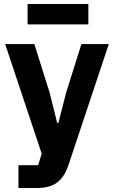

<svg xmlns="http://www.w3.org/2000/svg" viewBox="-20 -747 574 967"><path d="M390 -525H528L326 81C299 162 256 200 165 200H73V85H172L190 27L6 -525H153L230 -280L268 -128H274L313 -280ZM119 -727H425V-624H119Z"/></svg>

Font: Plexus Sans Bold
Style: Regular
Weight: 700
Version: Version 2.001;PS 002.001;hotconv 1.0.70;makeotf.lib2.5.58329